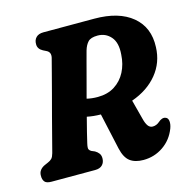

<svg xmlns="http://www.w3.org/2000/svg" viewBox="-105 -802 901 918"><g transform="rotate(-15 345.5 -343.0)"><path d="M656.5 -98.5Q636.5 -46.5 592.5 -16.5Q548.5 13.5 494.5 13.5Q453 13.5 428.2 -5.2Q403.5 -24 393 -70.5L353.5 -249.5Q316.5 -250 285.5 -256.5Q275.5 -217 267.2 -185Q259 -153 255 -134Q249.5 -110.5 253 -103.8Q256.5 -97 264 -93L280.5 -86Q292.5 -79 299.5 -69.5Q306.5 -60 306.5 -45.5Q306.5 -25 294.2 -12.5Q282 0 258.5 0H42.5Q17 0 8.5 -11.2Q0 -22.5 0.5 -39.5Q0 -57 9.5 -68.5Q19 -80 32.5 -85.5L49.5 -93Q61.5 -98 68.8 -105.5Q76 -113 81 -131Q88.5 -159.5 100 -204.2Q111.5 -249 125.2 -301Q139 -353 152.8 -405Q166.5 -457 178 -501.2Q189.5 -545.5 196.5 -572.5Q202.5 -599 181 -609.5L165 -617.5Q140.5 -630.5 141 -654Q140.5 -674.5 153 -687.2Q165.5 -700 189.5 -700H441.5Q562.5 -700 629 -644.8Q695.5 -589.5 691 -492.5Q688.5 -416.5 642 -359.8Q595.5 -303 515 -274.5L540.5 -177.5Q546 -155 555 -142.2Q564 -129.5 578.5 -129.5Q597 -129.5 613 -143.5Q620.5 -150.5 630 -154Q639.5 -157.5 648.5 -154Q660 -150 662 -134.5Q664 -119 656.5 -98.5ZM366.5 -563Q361.5 -545 352.2 -510Q343 -475 331.2 -430.8Q319.5 -386.5 307 -340Q331.5 -334 361 -334Q410 -334 445 -356.2Q480 -378.5 499.5 -416.2Q519 -454 521.5 -500.5Q526.5 -559 500.8 -588.5Q475 -618 435.5 -618Q401.5 -618 387.8 -603.2Q374 -588.5 366.5 -563Z"/></g></svg>

Font: Fraunces 144pt S100
Style: Bold Italic
Weight: 700
Italic angle: -16°
Version: Version 1.000; ttfautohint (v1.8.3)